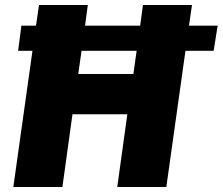

<svg xmlns="http://www.w3.org/2000/svg" viewBox="-20 -743 885 763"><path d="M845 -641H731L743 -723H548L537 -641H318L329 -723H135L123 -641H65L52 -541H109L33 0H228L268 -289H486L446 0H641L717 -541H829ZM510 -449H291L304 -541H523Z"/></svg>

Font: United Sans Black
Style: Italic
Weight: 900
Italic angle: -8°
Designer: Pablo Impallari, Rodrigo Fuenzalida (Modified by Dan O. Williams)
Version: Version 1.000;PS 001.000;hotconv 1.0.88;makeotf.lib2.5.64775